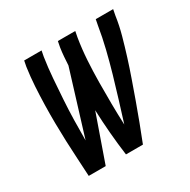

<svg xmlns="http://www.w3.org/2000/svg" viewBox="-124 -637 748 755"><g transform="rotate(-30 250.0 -260.0)"><path d="M71 0Q69 -41 66.5 -81.5Q64 -122 62.5 -163Q61 -204 60.5 -245Q60 -286 61 -327.5Q62 -369 64.5 -410.5Q67 -452 73 -494L78 -520H157L152 -494Q145 -448 141.5 -402Q138 -356 135 -310Q132 -264 131 -218.5Q130 -173 130 -127L219 -416Q220 -435 221.5 -454.5Q223 -474 226 -494L231 -520H310L305 -494Q297 -445 294 -396Q291 -347 290.5 -298.5Q290 -250 290.5 -201.5Q291 -153 293 -105Q308 -153 323 -201.5Q338 -250 352 -298.5Q366 -347 378 -396Q390 -445 398 -494L403 -520H482L477 -494Q471 -452 459.5 -410.5Q448 -369 435 -327.5Q422 -286 407.5 -245Q393 -204 378.5 -163Q364 -122 348.5 -81.5Q333 -41 317 0H240Q233 -52 228.5 -105Q224 -158 222 -211L148 0Z"/></g></svg>

Font: Iosevka Custom
Style: Italic
Weight: 400
Italic angle: -9°
Monospace: yes
Designer: Belleve Invis
Foundry: Belleve Invis
Version: Version 30.3.3; ttfautohint (v1.8.3)